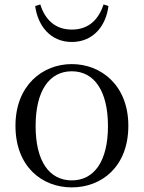

<svg xmlns="http://www.w3.org/2000/svg" viewBox="-20 -814 636 849"><path d="M297.5 14.6C429.8 14.6 547.5 -77.3 547.5 -257.8C547.5 -437.6 426.2 -530.6 297.5 -530.6C168.9 -530.6 48.4 -437.2 48.4 -257.8C48.4 -77.9 165 14.6 297.5 14.6ZM297.5 -16.4C198 -16.4 137.5 -100.8 137.5 -256.6C137.5 -412.7 198 -498.8 297.5 -498.8C396.3 -498.8 457.4 -412.7 457.4 -256.6C457.4 -100.8 396.3 -16.4 297.5 -16.4ZM135.6 -787.4C146.6 -702.7 201.1 -628.4 297.5 -628.4C394.8 -628.4 449.3 -702.7 459.5 -787.4L437.9 -794.4C416.7 -729.3 373.5 -683.2 297.5 -683.2C222.4 -683.2 178.7 -728.9 158.1 -794.4Z"/></svg>

Font: Source Han Serif TW VF
Style: Regular
Weight: 250
Designer: Ryoko NISHIZUKA 西塚涼子 (kana & ideographs); Frank Grießhammer (Latin, Greek & Cyrillic); Wenlong ZHANG 张文龙 (bopomofo); San
Foundry: Adobe
Version: Version 2.002;hotconv 1.1.0;makeotfexe 2.6.0